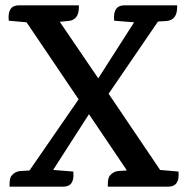

<svg xmlns="http://www.w3.org/2000/svg" viewBox="-20 -703 704 723"><path d="M613 0H386V-8Q386 -32 393 -41Q406 -57 425 -59L456 -61H458L315 -273L180 -63H181L256 -57Q262 0 218 0H16V-8Q16 -32 23 -41Q36 -57 56 -59L91 -61L276 -329L80 -619L13 -625Q7 -683 51 -683H277V-676Q277 -628 238 -624L205 -621L350 -408L485 -619L410 -625Q404 -683 449 -683H647V-676Q647 -628 608 -624L577 -622H575L389 -350L583 -63L652 -57Q658 0 613 0Z"/></svg>

Font: Karma SemiBold
Style: Regular
Weight: 600
Designer: Joana Correia
Foundry: Indian Type Foundry
Version: Version 1.202;PS 1.0;hotconv 1.0.78;makeotf.lib2.5.61930; tt